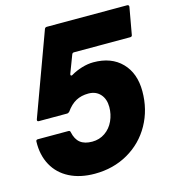

<svg xmlns="http://www.w3.org/2000/svg" viewBox="-114 -858 878 970"><g transform="rotate(-15 324.5 -373.0)"><path d="M19 -216Q19 -226 29 -226H189Q198 -226 199 -217Q207 -179 229.5 -161Q252 -143 292 -143Q330 -143 359.5 -163.5Q389 -184 404.5 -218Q420 -252 420 -290Q420 -332 397 -357.5Q374 -383 335 -383Q298 -383 270 -368Q242 -353 218 -319Q212 -313 205 -313H58Q47 -313 50 -324L208 -755Q211 -763 220 -763H640Q645 -763 647.5 -760Q650 -757 649 -752L624 -612Q623 -603 613 -603H319Q311 -603 308 -595L273 -503Q272 -501 272 -498Q272 -494 275.5 -493Q279 -492 283 -495Q308 -510 339.5 -519.5Q371 -529 400 -529Q494 -529 548 -473.5Q602 -418 602 -324Q602 -228 558.5 -150Q515 -72 437.5 -27.5Q360 17 263 17Q187 17 131 -11.5Q75 -40 46 -93Q17 -146 19 -216Z"/></g></svg>

Font: Open Sauce Two Black Italic
Style: Regular
Weight: 900
Italic angle: -10°
Designer: Alfredo Marco Pradil
Foundry: Creative Sauce Fz LLC
Version: Version 1.477